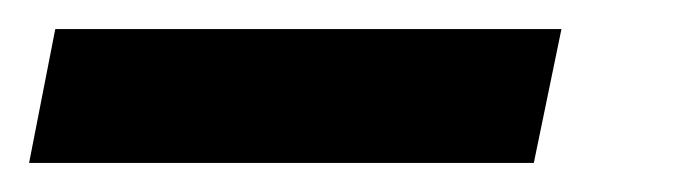

<svg xmlns="http://www.w3.org/2000/svg" viewBox="-112 53 478 132"><path d="M-92 165H255L274 73H-74Z"/></svg>

Font: Noto Sans ExtraCondensed
Style: Bold Italic
Weight: 700
Width: 2
Italic angle: -12°
Designer: Monotype Design Team
Foundry: Monotype Imaging Inc.
Version: Version 2.013